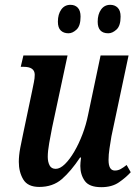

<svg xmlns="http://www.w3.org/2000/svg" viewBox="-20 -766 573 796"><path d="M400 10Q350 10 331.5 -16Q313 -42 313 -78Q313 -90 316 -113H312Q274 -56 236.5 -23.5Q199 9 143 9Q95 9 76.5 -22Q58 -53 58 -95Q58 -121 64 -153Q70 -185 76 -212L113 -388Q117 -408 120.5 -425Q124 -442 124 -456Q124 -489 78 -489H66L77 -536H260L196 -237Q190 -207 184 -173Q178 -139 178 -116Q178 -95 185.5 -80.5Q193 -66 211 -66Q229 -66 249 -85.5Q269 -105 288 -137.5Q307 -170 322 -209.5Q337 -249 345 -289L397 -536H513L442 -201Q438 -177 434 -151Q430 -125 430 -103Q430 -59 456 -59Q469 -59 480 -65Q491 -71 505 -82L522 -52Q502 -30 473 -10Q444 10 400 10ZM429 -628Q385 -628 385 -676Q385 -707 399 -726.5Q413 -746 437 -746Q456 -746 468 -734Q480 -722 480 -697Q480 -659 463 -643.5Q446 -628 429 -628ZM264 -628Q244 -628 232 -639.5Q220 -651 220 -676Q220 -707 234 -726.5Q248 -746 272 -746Q291 -746 302.5 -734Q314 -722 314 -697Q314 -659 297.5 -643.5Q281 -628 264 -628Z"/></svg>

Font: Noto Serif ExtraCondensed SemiBold
Style: Italic
Weight: 600
Width: 2
Italic angle: -12°
Designer: Monotype Design Team
Foundry: Monotype Imaging Inc.
Version: Version 2.013